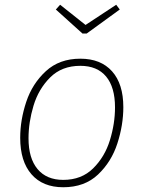

<svg xmlns="http://www.w3.org/2000/svg" viewBox="-20 -778 603 808"><path d="M65 -198Q65 -273 90.5 -349.5Q116 -426 173 -478.5Q230 -531 318 -531Q404 -531 451.5 -478Q499 -425 499 -327Q499 -252 474 -174.5Q449 -97 392.5 -43.5Q336 10 246 10Q160 10 112.5 -44.5Q65 -99 65 -198ZM464 -326Q464 -411 426.5 -456Q389 -501 318 -501Q240 -501 191 -452Q142 -403 121 -333Q100 -263 100 -196Q100 -112 138 -66.5Q176 -21 246 -21Q323 -21 372 -69.5Q421 -118 442.5 -188Q464 -258 464 -326ZM484 -738 345 -637H327L215 -738L233 -758L340 -673L469 -758Z"/></svg>

Font: FiraGO UltraLight
Style: Italic
Weight: 200
Italic angle: -8°
Designer: bBox Type GmbH
Foundry: bBox Type GmbH
Version: Version 1.001